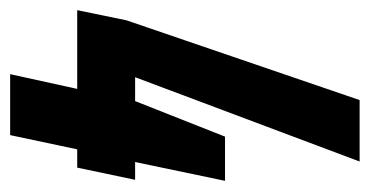

<svg xmlns="http://www.w3.org/2000/svg" viewBox="-200 -533 728 378"><g transform="rotate(90 164.0 -344.0)"><path d="M121 0 150 -132H-5L15 -229L172 -688H293L127 -246H174L244 -423H331L294 -246H329L305 -132H269L241 0Z"/></g></svg>

Font: Saira Ultra Condensed ExtraBold
Style: Italic
Weight: 800
Width: 1
Italic angle: -12°
Designer: Hector Gatti with collaboration of the Omnibus-Type team
Foundry: Omnibus-Type
Version: Version 1.001; ttfautohint (v1.8)